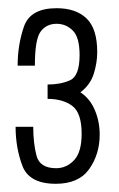

<svg xmlns="http://www.w3.org/2000/svg" viewBox="-20 -863 290 468"><path d="M96 -622Q133 -622 156 -605Q179 -588 179 -537Q179 -492 160.5 -472.5Q142 -453 117 -453Q77 -453 69 -483.5Q61 -514 61 -554H18Q18 -503 34.5 -459Q51 -415 116 -415Q172 -415 197.5 -451Q223 -487 223 -535Q223 -567 211 -595Q199 -623 176 -638Q200 -656 208.5 -683Q217 -710 217 -736Q217 -793 191 -818Q165 -843 118 -843Q54 -843 38.5 -798.5Q23 -754 23 -703H65Q65 -767 79 -786Q93 -805 118 -805Q141 -805 157.5 -788.5Q174 -772 174 -729Q174 -678 151 -667.5Q128 -657 96 -657Z"/></svg>

Font: Secuela Light
Style: Regular
Weight: 300
Designer: Fernando Haro
Foundry: deFharo
Version: Version 1.708